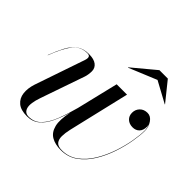

<svg xmlns="http://www.w3.org/2000/svg" viewBox="-168 -859 1048 1048"><g transform="rotate(45 356.0 -335.0)"><path d="M531.5 -634.5 370.5 -568 369 -569.5 501 -679.5H566L654.5 -569.5L654 -568ZM149.5 -112.5Q129 -53.5 137.2 -24.2Q145.5 5 176 5Q219 5 247.8 -25.2Q276.5 -55.5 296.2 -106.2Q316 -157 332.5 -219.5L390.5 -460H470.5L401 -165.5Q393.5 -134 386.5 -103.5Q379.5 -73 379.2 -48Q379 -23 391 -8.2Q403 6.5 433.5 6.5Q486 6.5 526.2 -23.5Q566.5 -53.5 595.2 -101Q624 -148.5 642.2 -202.8Q660.5 -257 669 -306.5Q677.5 -356 677.5 -389Q677.5 -410.5 668.5 -429.5Q671.5 -420.5 671.5 -412Q671.5 -385.5 656.8 -370.2Q642 -355 618 -355Q592 -355 575.8 -370Q559.5 -385 559.5 -409.5Q559.5 -434.5 576.2 -451.8Q593 -469 620.5 -469Q645.5 -469 662.5 -444.2Q679.5 -419.5 679.5 -389Q679.5 -356 671 -305.8Q662.5 -255.5 644.2 -201Q626 -146.5 596.8 -98.5Q567.5 -50.5 525.8 -20.2Q484 10 428.5 10Q385 10 355.5 -7Q326 -24 316 -63.8Q306 -103.5 321 -171Q305.5 -120 286 -78.8Q266.5 -37.5 238 -13.8Q209.5 10 167.5 10Q119.5 10 94.8 -11Q70 -32 66 -66.5Q62 -101 75 -141L174.5 -432Q178 -442.5 178 -450.5Q178 -467 159 -467Q102.5 -467 71.8 -424Q41 -381 13 -306.5L11.5 -307Q30.5 -357 50 -393.5Q69.5 -430 96.8 -450Q124 -470 167 -470Q206 -470 225.5 -454.8Q245 -439.5 245 -414.5Q245 -403.5 243.2 -391Q241.5 -378.5 238 -368Z"/></g></svg>

Font: Bodoni* 96pt
Style: Italic
Weight: 400
Italic angle: -13°
Version: Version 2.3